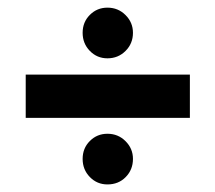

<svg xmlns="http://www.w3.org/2000/svg" viewBox="-20 -530 568 507"><path d="M47.9 -333H481.4V-218.8H47.9ZM198.2 -110.4Q198.2 -138.7 217.3 -157.7Q236.3 -176.8 263.7 -176.8Q292 -176.8 311.5 -157.2Q331.1 -137.7 331.1 -110.4Q331.1 -82 312 -62.5Q293 -43 263.7 -43Q236.3 -43 217.3 -62.5Q198.2 -82 198.2 -110.4ZM198.2 -443.4Q198.2 -471.7 217.3 -490.7Q236.3 -509.8 263.7 -509.8Q292 -509.8 311.5 -490.2Q331.1 -470.7 331.1 -443.4Q331.1 -415 311.5 -395.5Q292 -376 263.7 -376Q236.3 -376 217.3 -395.5Q198.2 -415 198.2 -443.4Z"/></svg>

Font: Dinish Expanded
Style: Bold
Weight: 700
Width: 7
Designer: Charles Nix
Foundry: Playbeing
Version: Version 2.005; ttfautohint (v1.8.3)